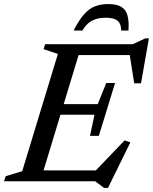

<svg xmlns="http://www.w3.org/2000/svg" viewBox="-41 -894 754 947"><path d="M244.5 -628 174 -651.5 181.5 -676H363L157.5 0H-21L-13 -25L68.5 -49.5ZM596 -640.5 617 -622.5H287.5L305 -676H614L676 -705H693.5L654.5 -483H621ZM472.5 33 428.5 0H98L115.5 -53.5H462.5L415 -36L573.5 -201.5L602 -192L491.5 33ZM446.5 -224H403L425 -328H198.5L214.5 -380.5H441L483 -484.5H526.5L486.5 -354ZM480.5 -806.5Q453.5 -806.5 432 -799.8Q410.5 -793 394.2 -779.2Q378 -765.5 366 -743.5H322Q348 -794 372.8 -822.5Q397.5 -851 426.8 -862.5Q456 -874 493.5 -874Q532.5 -874 555.5 -861.2Q578.5 -848.5 587.2 -819.8Q596 -791 592.5 -743.5H556.5Q557 -775 540 -790.8Q523 -806.5 480.5 -806.5Z"/></svg>

Font: Newsreader 16pt 16pt Medium
Style: Italic
Weight: 500
Italic angle: -17°
Version: Version 1.003